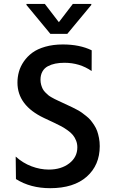

<svg xmlns="http://www.w3.org/2000/svg" viewBox="-20 -969 596 1001"><path d="M213.8 -948.5 286.9 -853.3 359.7 -948.5H456V-943.2L331 -792.6H242.5L117.9 -943.2V-948.5ZM241.5 12.1Q138.5 12.1 63.2 -35.5L61.8 -152.7Q99.1 -119 144.4 -101.9Q189.6 -84.9 234.7 -84.9Q298.7 -84.9 340.9 -117.2Q383.2 -149.5 383.2 -201Q383.2 -219.8 376.6 -236.3Q370 -252.8 359.9 -265.1Q349.8 -277.3 332.9 -289.4Q316.1 -301.5 300.6 -310Q285.2 -318.5 262.8 -328.8L209.2 -354Q71 -419.4 71 -538.4Q71 -567.5 78.7 -595Q86.3 -622.5 104.2 -648.6Q122.2 -674.7 148.6 -694.2Q175.1 -713.8 216.1 -725.5Q257.1 -737.2 307.5 -737.2Q395.6 -737.2 458.1 -706.7L457.7 -598.7Q395.6 -641.7 316.1 -641.7Q289.8 -641.7 268.6 -637.4Q247.5 -633.2 229.4 -623.6Q211.3 -614 201.2 -596.1Q191.1 -578.1 191.1 -553.3Q191.1 -539.4 194.6 -526.8Q198.2 -514.2 202.9 -505.1Q207.7 -496.1 216.4 -487.2Q225.1 -478.3 231.5 -473Q237.9 -467.7 248.9 -461.5Q259.9 -455.3 265.3 -452.6Q270.6 -449.9 280.5 -445.3L335.9 -419.4Q350.5 -412.6 357.8 -409.1Q365.1 -405.5 380.9 -397.2Q396.7 -388.8 405.7 -382.3Q414.8 -375.7 429 -364.5Q443.2 -353.3 451.9 -342.9Q460.6 -332.4 470.7 -317.1Q480.8 -301.8 486.5 -285.9Q492.2 -269.9 496.1 -249.6Q500 -229.4 500 -207Q500 -108 432.2 -47.9Q364.3 12.1 241.5 12.1Z"/></svg>

Font: TID UI Medium
Style: Regular
Weight: 500
Designer: The TID Project Authors
Foundry: Bakken & Bæck
Version: Version 1.001;hotconv 1.0.109;makeotfexe 2.5.65596